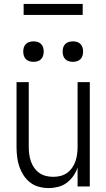

<svg xmlns="http://www.w3.org/2000/svg" viewBox="-20 -947 540 975"><path d="M227 8Q251 8 275 2Q299 -4 318.5 -18.5Q338 -33 352 -53Q366 -73 374 -96V0H436V-530H374V-200Q374 -182 371.5 -163.5Q369 -145 363 -127.5Q357 -110 346 -94.5Q335 -79 320 -68.5Q305 -58 287 -53.5Q269 -49 250 -49Q232 -49 213.5 -53.5Q195 -58 180 -68.5Q165 -79 154 -94.5Q143 -110 137 -127.5Q131 -145 128.5 -163.5Q126 -182 126 -200V-530H64V-200Q64 -175 67 -150Q70 -125 78 -101.5Q86 -78 99.5 -57Q113 -36 133 -20.5Q153 -5 177.5 1.5Q202 8 227 8ZM350 -633Q361 -633 371 -636Q381 -639 388.5 -646.5Q396 -654 399 -664.5Q402 -675 402 -685Q402 -696 399 -706Q396 -716 388.5 -723.5Q381 -731 371 -734Q361 -737 350 -737Q340 -737 329.5 -734Q319 -731 311.5 -723.5Q304 -716 301 -706Q298 -696 298 -685Q298 -675 301 -664.5Q304 -654 311.5 -646.5Q319 -639 329.5 -636Q340 -633 350 -633ZM150 -633Q161 -633 171 -636Q181 -639 188.5 -646.5Q196 -654 199 -664.5Q202 -675 202 -685Q202 -696 199 -706Q196 -716 188.5 -723.5Q181 -731 171 -734Q161 -737 150 -737Q140 -737 129.5 -734Q119 -731 111.5 -723.5Q104 -716 101 -706Q98 -696 98 -685Q98 -675 101 -664.5Q104 -654 111.5 -646.5Q119 -639 129.5 -636Q140 -633 150 -633ZM400 -871V-927H100V-871Z"/></svg>

Font: Iosevka SS09 Light
Style: Regular
Weight: 300
Monospace: yes
Designer: Belleve Invis
Foundry: Belleve Invis
Version: Version 5.2.1; ttfautohint (v1.8.3)